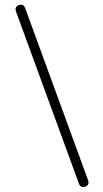

<svg xmlns="http://www.w3.org/2000/svg" viewBox="-20 -680 425 795"><path d="M333 93Q314 99 307 81L46 -633Q40 -652 58 -659Q77 -665 84 -647L345 67Q351 86 333 93Z"/></svg>

Font: Hoogli Light
Style: Regular
Weight: 300
Designer: Anand Singh Naorem
Foundry: Brand New Type
Version: Version 1.00 b007